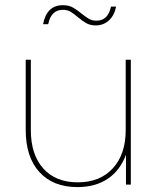

<svg xmlns="http://www.w3.org/2000/svg" viewBox="-20 -722 622 751"><path d="M434.1 -696.3Q427.7 -662.1 406.2 -642.3Q384.8 -622.6 354.5 -622.6Q332.5 -622.6 316.7 -631.8Q300.8 -641.1 284.7 -654.8Q271.5 -666 258.1 -674.8Q244.6 -683.6 226.1 -683.6Q179.7 -683.6 168.5 -627.4H148.4Q162.6 -701.7 226.1 -701.7Q250.5 -701.7 267.3 -691.4Q284.2 -681.2 298.3 -669.4Q311.5 -658.7 325.2 -649.9Q338.9 -641.1 357.4 -641.1Q402.8 -641.1 414.1 -696.3ZM491.7 0H472.7V-116.7Q449.7 -55.2 401.4 -22.7Q353 9.8 283.2 9.8Q187.5 9.8 134 -49.1Q80.6 -107.9 80.6 -213.4V-488.3H100.6V-213.4Q100.6 -117.2 149.2 -63Q197.8 -8.8 284.2 -8.8Q371.1 -8.8 421.4 -63.7Q471.7 -118.7 471.7 -213.4V-488.3H491.7Z"/></svg>

Font: Kumbh Sans Thin
Style: Regular
Weight: 250
Version: Version 1.004